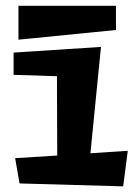

<svg xmlns="http://www.w3.org/2000/svg" viewBox="-20 -641 474 675"><path d="M429.2 -110.8 413.1 14.2 48.8 3.9 33.2 -85 181.2 -94.2 180.2 -373 27.8 -377.9V-456.1L335 -476.1L297.9 -102.1ZM387.7 -535.6 44.9 -501.5V-620.6H387.7Z"/></svg>

Font: Peralta
Style: Regular
Weight: 400
Designer: Astigmatic (AOETI)
Foundry: Astigmatic (AOETI)
Version: Version 1.000